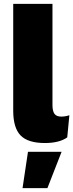

<svg xmlns="http://www.w3.org/2000/svg" viewBox="-20 -726 377 988"><path d="M250 -706V-186Q250 -154 260.5 -140Q271 -126 295 -126Q316 -126 337 -133L326 -19Q285 10 211 10Q124 10 86 -29Q48 -68 48 -157V-706ZM297 55 224 242H96L124 55Z"/></svg>

Font: Elaine Sans ExtraBold
Style: Regular
Weight: 800
Designer: Wei Huang
Foundry: Wei Huang
Version: Version 2.001;December 24, 2019;FontCreator 12.0.0.2547 64-b